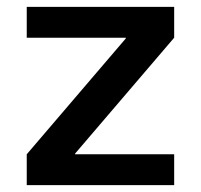

<svg xmlns="http://www.w3.org/2000/svg" viewBox="-20 -540 586 560"><path d="M58 0V-90L347 -428V-430H58V-520H488V-430L199 -92V-90H488V0Z"/></svg>

Font: M PLUS 1 Medium
Style: Regular
Weight: 500
Designer: Coji Morishita
Foundry: UNDERFOREST DESIGN
Version: Version 1.001